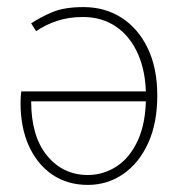

<svg xmlns="http://www.w3.org/2000/svg" viewBox="-20 -510 518 542"><path d="M228 12Q171 12 128.5 -16.5Q86 -45 62 -97Q38 -149 38 -220Q38 -228 38.5 -235.5Q39 -243 40 -252H408V-224H68Q68 -125 113 -70.5Q158 -16 228 -16Q272 -16 309.5 -40.5Q347 -65 369.5 -114.5Q392 -164 392 -238Q392 -306 370 -356.5Q348 -407 308 -434.5Q268 -462 214 -462Q174 -462 141 -451Q108 -440 82 -422L68 -444Q95 -462 128.5 -476Q162 -490 216 -490Q276 -490 323 -460Q370 -430 397 -374Q424 -318 424 -240Q424 -162 398 -105.5Q372 -49 327.5 -18.5Q283 12 228 12Z"/></svg>

Font: Source Sans 3 VF
Style: Regular
Weight: 200
Designer: Paul D. Hunt
Foundry: Adobe
Version: Version 3.046;hotconv 1.0.118;makeotfexe 2.5.65603